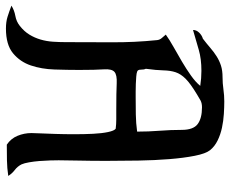

<svg xmlns="http://www.w3.org/2000/svg" viewBox="-86 -708 794 663"><g transform="rotate(90 311.5 -377.0)"><path d="M331 -754Q350 -754 374 -752.5Q398 -751 421.5 -746Q445 -741 465.5 -731Q486 -721 499 -705Q511 -690 518.5 -652Q526 -614 530 -564Q534 -514 535 -457Q536 -400 536 -347Q536 -294 535 -250Q534 -206 534 -182Q534 -171 534.5 -153Q535 -135 536.5 -116Q538 -97 541 -80Q544 -63 548 -54Q555 -40 567.5 -30.5Q580 -21 588 -8Q561 -4 534 -3.5Q507 -3 480 -3Q459 -17 449.5 -40Q440 -63 440 -88Q440 -95 441 -118Q442 -141 443 -171.5Q444 -202 444 -236.5Q444 -271 442.5 -301Q441 -331 436.5 -352.5Q432 -374 425 -379Q409 -381 393 -381Q377 -381 361 -381Q298 -381 268.5 -382.5Q239 -384 228.5 -374.5Q218 -365 220 -337.5Q222 -310 222 -253Q222 -212 220.5 -167.5Q219 -123 206.5 -86Q194 -49 164.5 -24.5Q135 0 79 0Q56 0 38.5 -5.5Q21 -11 0 -19Q16 -29 35.5 -32.5Q55 -36 70 -48Q89 -63 100 -81Q111 -99 117 -119.5Q123 -140 124.5 -162Q126 -184 126 -206Q126 -284 126.5 -364Q127 -444 119 -522Q118 -531 112 -538Q106 -545 100 -552Q118 -565 143 -579Q168 -593 193.5 -608Q219 -623 241.5 -639Q264 -655 277 -671Q264 -673 251 -674Q238 -675 225 -675Q184 -675 153 -666Q122 -657 84 -646Q84 -658 93.5 -667.5Q103 -677 114 -680Q131 -693 145.5 -705.5Q160 -718 175 -727.5Q190 -737 207 -742.5Q224 -748 247 -748Q268 -748 289 -751Q310 -754 331 -754ZM218 -483Q221 -477 221 -466Q221 -455 228 -453Q233 -451 245 -450Q257 -449 270.5 -448.5Q284 -448 297 -448Q310 -448 316 -448Q345 -448 375.5 -448.5Q406 -449 435 -453Q435 -492 432 -530.5Q429 -569 429 -607Q429 -647 409 -662Q389 -677 351 -677Q337 -677 327.5 -672Q318 -667 307 -660Q269 -637 252.5 -620.5Q236 -604 230 -586Q224 -568 223.5 -544Q223 -520 218 -483Z"/></g></svg>

Font: Augsburger Schrift CAT
Style: Regular
Weight: 400
Designer: Peter Wiegel nach Roos&Junge Offenbach
Foundry: CAT-Fonts, Peter Wiegel
Version: Version 1.000